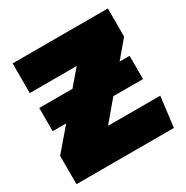

<svg xmlns="http://www.w3.org/2000/svg" viewBox="-130 -642 726 751"><g transform="rotate(-30 233.5 -267.0)"><path d="M226 -136 302 -226H436V-331H391L455 -407V-534H25V-400H237L178 -331H28V-226H89L5 -128V0H445L462 -136Z"/></g></svg>

Font: Fira Sans Heavy
Style: Regular
Weight: 900
Designer: bBox Type GmbH & Carrois Corporate GbR & Edenspiekermann AG
Foundry: bBox Type GmbH & Carrois Corporate GbR & Edenspiekermann AG
Version: Version 4.300;PS 004.300;hotconv 1.0.88;makeotf.lib2.5.64775